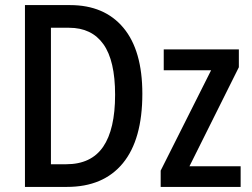

<svg xmlns="http://www.w3.org/2000/svg" viewBox="-20 -734 991 754"><path d="M539 -366Q539 -186 462.5 -93Q386 0 243 0H78V-714H255Q390 -714 464.5 -625Q539 -536 539 -366ZM432 -362Q432 -496 386 -560.5Q340 -625 251 -625H180V-89H240Q338 -89 385 -157.5Q432 -226 432 -362ZM925 0H611V-64L809 -458H623V-540H918V-470L724 -81H925Z"/></svg>

Font: Noto Sans Condensed Medium
Style: Regular
Weight: 500
Width: 3
Designer: Monotype Design Team
Foundry: Monotype Imaging Inc.
Version: Version 2.013; ttfautohint (v1.8.4.7-5d5b)